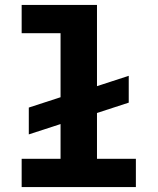

<svg xmlns="http://www.w3.org/2000/svg" viewBox="-20 -760 640 780"><path d="M68 0H532V-115H374V-301L503 -343V-452L374 -410V-740H68V-625H226V-365L97 -323V-214L226 -256V-115H68Z"/></svg>

Font: IBM Plex Mono
Style: Bold
Weight: 700
Monospace: yes
Designer: Mike Abbink, Paul van der Laan, Pieter van Rosmalen
Foundry: Bold Monday
Version: Version 2.004